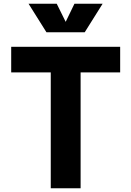

<svg xmlns="http://www.w3.org/2000/svg" viewBox="-20 -1009 704 1029"><path d="M40 0ZM624 -621H412V0H252V-621H40V-758H624ZM530 -989 434 -836H229L133 -989H284L332 -892L379 -989Z"/></svg>

Font: Biryani ExtraBold
Style: Regular
Weight: 800
Designer: Dan Reynolds and Mathieu Reguer
Foundry: Dan Reynolds and Mathieu Reguer
Version: Version 1.004; ttfautohint (v1.1) -l 5 -r 5 -G 72 -x 0 -D la